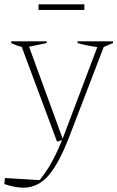

<svg xmlns="http://www.w3.org/2000/svg" viewBox="-54 -670 545 892"><path d="M-34 185 -31 157 130 167Q154 137 171 109.5Q188 82 203 51.5Q218 21 234 -19L211 -12L47 -452Q33 -455 21 -460Q9 -465 -2 -470V-478H163V-470L81 -453L237 -26Q242 -38 247 -52L398 -451Q353 -457 306 -470V-478H471V-470L428 -452L271 -43Q222 86 172.5 144Q123 202 54 202Q17 202 -34 185ZM125 -624V-650H338V-624Z"/></svg>

Font: Piazzolla Thin
Style: Regular
Weight: 100
Designer: Juan Pablo del Peral
Foundry: Huerta Tipografica
Version: Version 1.330